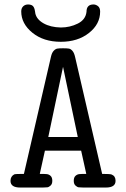

<svg xmlns="http://www.w3.org/2000/svg" viewBox="-20 -839 565 859"><path d="M27 -30Q27 -50 44 -59Q50 -61 87 -61L208 -585Q212 -603 220 -611.5Q228 -620 236 -621.5Q244 -623 262 -623Q280 -623 288.5 -621.5Q297 -620 304.5 -611Q312 -602 316 -584L437 -61Q474 -61 480 -58Q497 -51 497 -30Q497 0 454 0H352Q339 0 332 -1Q325 -2 317.5 -9Q310 -16 310 -30Q310 -45 317.5 -52Q325 -59 334.5 -60Q344 -61 366 -61L343 -165H181L158 -61Q180 -61 189.5 -60Q199 -59 206.5 -52Q214 -45 214 -30Q214 -16 206.5 -9Q199 -2 192 -1Q185 0 172 0H70Q27 0 27 -30ZM75 -788Q75 -802 83.5 -810.5Q92 -819 106 -819Q115 -819 121.5 -816Q128 -813 131 -807Q134 -801 135 -796.5Q136 -792 137 -786Q138 -780 138 -779Q144 -752 175 -734.5Q206 -717 252 -716Q293 -716 328 -733.5Q363 -751 367 -786Q367 -819 398 -819Q409 -819 418.5 -811.5Q428 -804 428 -787Q428 -731 378 -691.5Q328 -652 252 -652Q175 -652 125 -692.5Q75 -733 75 -788ZM196 -226H328L262 -540Z"/></svg>

Font: CMU Typewriter Text
Style: Regular
Weight: 500
Monospace: yes
Version: Version 0.7.0